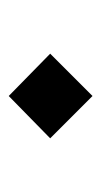

<svg xmlns="http://www.w3.org/2000/svg" viewBox="84 -544 232 440"><g transform="rotate(-90 200.0 -324.0)"><path d="M103 -325 200 -420 297 -325 200 -228Z"/></g></svg>

Font: FiraGO Medium
Style: Italic
Weight: 500
Italic angle: -8°
Designer: bBox Type GmbH
Foundry: bBox Type GmbH
Version: Version 1.001